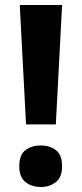

<svg xmlns="http://www.w3.org/2000/svg" viewBox="-20 -734 326 767"><path d="M203 -237H84L59 -714H228ZM57 -70Q57 -116 82 -134.5Q107 -153 143 -153Q178 -153 203 -134.5Q228 -116 228 -70Q228 -26 203 -6.5Q178 13 143 13Q107 13 82 -6.5Q57 -26 57 -70Z"/></svg>

Font: Noto Sans Bamum
Style: Bold
Weight: 700
Designer: Monotype Design Team
Foundry: Monotype Imaging Inc.
Version: Version 2.002; ttfautohint (v1.8.4.7-5d5b)